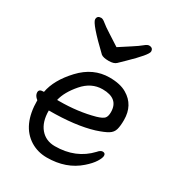

<svg xmlns="http://www.w3.org/2000/svg" viewBox="-181 -847 904 983"><g transform="rotate(30 271.5 -355.5)"><path d="M155 -258Q266 -258 360 -284Q394 -294 403.5 -305.5Q413 -317 413 -341Q413 -422 318 -422Q252 -422 203.5 -366Q155 -310 143 -258ZM244 24Q191 24 148 -2Q56 -59 56 -206Q35 -222 35 -241Q35 -260 60 -260H64Q78 -337 150.5 -414.5Q223 -492 319 -492Q383 -492 421 -469Q491 -428 491 -340Q491 -305 485 -283.5Q479 -262 458 -249Q437 -236 391 -221Q290 -190 133 -190Q133 -123 165 -85Q197 -47 251 -47Q374 -47 451 -129Q465 -146 478 -146Q494 -146 494 -130Q494 -117 479 -93Q464 -69 433 -42Q358 24 244 24ZM271 -563Q239 -563 226 -573Q105 -688 105 -713Q105 -735 129 -735Q139 -735 155 -721.5Q171 -708 205 -686.5Q239 -665 271 -644Q303 -665 336.5 -686.5Q370 -708 386 -721.5Q402 -735 412 -735Q436 -735 436 -713Q436 -693 348 -608Q328 -589 315 -576Q302 -563 271 -563Z"/></g></svg>

Font: LXGW WenKai Lite Medium
Style: Regular
Weight: 500
Designer: LXGW / Fontworks Inc.
Foundry: LXGW / Fontworks Inc.
Version: Version 1.511; March 25, 2025